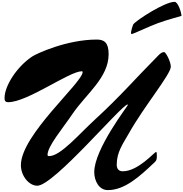

<svg xmlns="http://www.w3.org/2000/svg" viewBox="-20 -1992 1979 2073"><path d="M1601.6 -1708.5C1722.2 -1760.7 1811.5 -1783.2 1939.5 -1820.3C1939.5 -1850.6 1903.8 -1972.2 1864.7 -1972.2C1759.3 -1972.2 1457 -1776.9 1419.9 -1730.5C1414.6 -1723.6 1394 -1657.2 1394 -1635.3C1394 -1627.4 1398.4 -1624.5 1404.3 -1624.5C1411.1 -1624.5 1524.9 -1675.3 1601.6 -1708.5ZM1665.5 -351.6ZM1665.5 -351.6C1647.5 -351.6 1473.1 -142.6 1304.7 -142.6C1257.3 -142.6 1240.2 -176.3 1240.2 -213.4C1240.2 -352.1 1309.1 -441.4 1372.6 -554.2C1534.7 -842.8 1824.2 -1190.4 1824.2 -1271.5C1824.2 -1326.2 1770.5 -1429.7 1751.5 -1429.7C1731.4 -1429.7 1711.4 -1415.5 1693.4 -1397.5C1415.5 -1116.7 1288.1 -961.4 1008.3 -704.1C825.7 -536.1 633.3 -306.6 510.3 -306.6C500.5 -306.6 493.2 -310.1 493.2 -319.3C493.2 -413.6 652.8 -599.6 764.2 -764.2C910.2 -978.5 1152.8 -1152.8 1152.8 -1407.2C1152.8 -1532.7 1105 -1564.9 1025.4 -1564.9C700.7 -1564.9 375 -1413.1 329.1 -1382.8C154.8 -1267.6 29.3 -1058.6 29.3 -936.5C29.3 -912.1 30.3 -888.7 69.3 -888.7C275.9 -888.7 728.5 -1222.7 863.3 -1222.7C868.7 -1222.7 872.1 -1220.2 872.1 -1213.9C872.1 -1100.6 205.6 -536.1 205.6 -209C205.6 -93.3 292 13.2 382.8 13.2C561 13.2 1294.9 -863.3 1356.9 -863.3C1359.4 -863.3 1361.3 -862.3 1361.3 -859.9C1361.3 -849.6 997.6 -383.3 997.6 -133.8C997.6 -38.6 1049.3 60.5 1144 60.5C1328.1 60.5 1488.3 -86.9 1652.3 -242.7C1672.4 -261.7 1673.3 -278.3 1673.3 -313.5C1673.3 -329.1 1672.4 -351.6 1665.5 -351.6Z"/></svg>

Font: Bodega Script
Style: Medium
Weight: 500
Italic angle: 39.7°
Version: Version 001.000